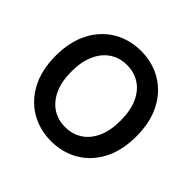

<svg xmlns="http://www.w3.org/2000/svg" viewBox="-181 -927 1126 1126"><g transform="rotate(45 382.5 -364.0)"><path d="M382.8 10.3Q287.1 10.3 211.2 -34.7Q135.3 -79.6 91.6 -163.1Q47.9 -246.6 47.9 -363.3Q47.9 -480.5 91.6 -564.2Q135.3 -647.9 211.2 -692.9Q287.1 -737.8 382.8 -737.8Q478.5 -737.8 554.2 -692.9Q629.9 -647.9 673.6 -564.2Q717.3 -480.5 717.3 -363.3Q717.3 -246.6 673.6 -162.8Q629.9 -79.1 554.2 -34.4Q478.5 10.3 382.8 10.3ZM382.8 -106.4Q441.9 -106.4 488 -136Q534.2 -165.5 560.3 -222.9Q586.4 -280.3 586.4 -363.3Q586.4 -446.8 560.3 -504.4Q534.2 -562 488 -591.6Q441.9 -621.1 382.8 -621.1Q323.2 -621.1 277.3 -591.3Q231.4 -561.5 205.1 -504.2Q178.7 -446.8 178.7 -363.3Q178.7 -280.3 205.1 -223.1Q231.4 -166 277.3 -136.2Q323.2 -106.4 382.8 -106.4Z"/></g></svg>

Font: Inter 17pt SemiBold
Style: Regular
Weight: 600
Version: Version 4.001;git-66647c0bb